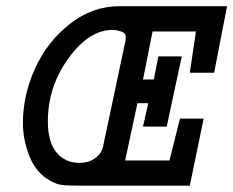

<svg xmlns="http://www.w3.org/2000/svg" viewBox="-20 -589 740 609"><path d="M700.2 -569.3 659.2 -358.4H582L601.6 -489.3H463.9L433.6 -336.9H467.8L482.4 -410.2H556.6L508.8 -187.5H433.6L450.2 -261.7H416L377 -80.1H517.6L550.8 -212.9H626L582 0H241.2Q193.4 0 175.8 -2.4Q158.2 -4.9 139.6 -15.6Q94.7 -40 73.7 -92.8Q52.7 -145.5 52.7 -198.2Q52.7 -287.1 91.3 -372.1Q129.9 -457 201.7 -513.2Q273.4 -569.3 358.4 -569.3ZM306.6 -123 377 -455.1Q378.9 -460.9 378.9 -471.7Q378.9 -484.4 363.8 -489.3Q348.6 -494.1 336.9 -494.1Q262.7 -494.1 197.3 -404.3Q131.8 -314.5 131.8 -204.1Q131.8 -138.7 159.2 -105.5Q186.5 -72.3 232.4 -72.3Q244.1 -72.3 256.8 -75.2Q269.5 -78.1 285.6 -90.3Q301.8 -102.5 306.6 -123Z"/></svg>

Font: Thabit-Bold-Oblique
Style: Bold Oblique
Weight: 700
Designer: Regenerated by Nadim Shaikli
Foundry: MAK Alagha
Version: 0.01